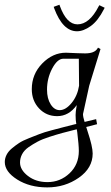

<svg xmlns="http://www.w3.org/2000/svg" viewBox="-118 -482 471 813"><path d="M109.4 -453.1 133.8 -461.9 135.7 -456.1Q164.1 -378.9 210 -378.9Q260.7 -378.9 299.8 -455.1L302.7 -460L325.2 -449.2L322.3 -443.4Q296.9 -393.6 266.1 -371.6Q235.4 -349.6 208 -349.6Q147.5 -349.6 111.3 -447.3ZM81.1 -102.5Q81.1 -64.5 96.7 -40Q112.3 -15.6 134.8 -15.6Q160.2 -15.6 185.1 -45.9Q210 -76.2 216.8 -119.1L215.8 -233.4H150.4Q125 -233.4 103 -191.9Q81.1 -150.4 81.1 -102.5ZM-33.2 206.1Q-33.2 237.3 0.5 263.2Q34.2 289.1 83 289.1Q136.7 289.1 176.3 252Q215.8 214.8 215.8 157.2Q215.8 132.8 209 77.1L207 65.4Q170.9 74.2 146 81.1Q121.1 87.9 90.8 97.7Q60.5 107.4 40.5 118.2Q20.5 128.9 2.4 141.6Q-15.6 154.3 -24.4 170.9Q-33.2 187.5 -33.2 206.1ZM-97.7 204.1Q-97.7 188.5 -90.3 173.8Q-83 159.2 -67.9 146.5Q-52.7 133.8 -37.1 123.5Q-21.5 113.3 4.9 103Q31.2 92.8 49.8 85.4Q68.4 78.1 100.1 69.8Q131.8 61.5 148.4 57.1Q165 52.7 196.3 44.9Q202.1 43.9 205.1 43Q202.1 28.3 202.1 4.9Q202.1 -3.9 203.1 -10.7L207 -37.1Q173.8 9.8 124 9.8Q78.1 9.8 47.4 -22.9Q16.6 -55.7 16.6 -104.5Q16.6 -168 61 -213.4Q105.5 -258.8 161.1 -258.8Q174.8 -258.8 209 -256.8Q235.4 -255.9 242.2 -255.9Q281.2 -255.9 293.9 -275.4L296.9 -280.3L307.6 -274.4L259.8 -119.1L235.4 -7.8Q234.4 -2.9 233.4 1Q233.4 12.7 240.2 34.2L289.1 22.5L293 43.9L247.1 55.7Q250 66.4 252.9 74.2Q274.4 138.7 274.4 168Q274.4 229.5 215.8 270.5Q157.2 311.5 82 311.5Q7.8 311.5 -44.9 278.3Q-97.7 245.1 -97.7 204.1Z"/></svg>

Font: Kleymisska
Style: Regular
Weight: 500
Italic angle: -8°
Designer: gluk
Foundry: gluk
Version: Version 0.298